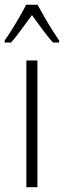

<svg xmlns="http://www.w3.org/2000/svg" viewBox="-42 -784 268 804"><path d="M114.7 0H68.4V-530.8H114.7ZM115.2 -764.2Q127.4 -741.2 144.8 -711.4Q162.1 -681.6 179 -655Q195.8 -628.4 205.6 -614.3V-606H179.7Q158.7 -629.4 135.7 -660.6Q112.8 -691.9 91.8 -720.7Q71.3 -693.4 47.6 -660.6Q23.9 -627.9 4.4 -606H-22.5V-614.3Q-9.3 -632.8 7.6 -659.7Q24.4 -686.5 40.5 -714.6Q56.6 -742.7 67.4 -764.2Z"/></svg>

Font: Open Sans Condensed Light
Style: Regular
Weight: 300
Width: 3
Designer: Monotype Design Team
Foundry: Monotype Imaging Inc.
Version: Version 3.003; ttfautohint (v1.8.4)